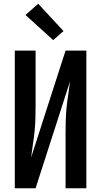

<svg xmlns="http://www.w3.org/2000/svg" viewBox="-20 -1005 540 1025"><path d="M59 0V-735H170V-441Q170 -406 169 -371.5Q168 -337 164.5 -302.5Q161 -268 155.5 -233.5Q150 -199 146 -164L330 -735H441V0H330V-294Q330 -329 331 -363.5Q332 -398 335.5 -432.5Q339 -467 344.5 -501.5Q350 -536 354 -571L170 0ZM264 -791 116 -925 184 -985 319 -839Z"/></svg>

Font: Iosevka SS08 Regular
Style: Bold
Weight: 700
Monospace: yes
Designer: Belleve Invis
Foundry: Belleve Invis
Version: Version 16.3.4; ttfautohint (v1.8.4)